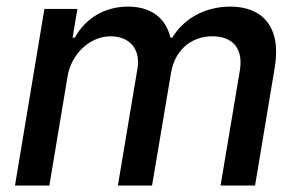

<svg xmlns="http://www.w3.org/2000/svg" viewBox="-20 -573 924 593"><path d="M26.3 0H132.5L188.6 -336.3C200.3 -409.4 260.7 -460.9 321 -460.9C380.3 -460.9 414.1 -421.9 404.8 -362.6L344.1 0H449.6L508.2 -347.7C518.8 -414.1 566.8 -460.9 636 -460.9C692.1 -460.9 732.6 -430 720.9 -355.8L661.2 0H767.8L828.8 -365.8C849.4 -490.4 789.8 -552.6 691.8 -552.6C612.9 -552.6 547.2 -515.3 512.1 -456.7H506.4C492.5 -516.3 447.4 -552.6 375.7 -552.6C303.6 -552.6 244 -516.7 210.9 -456.7H204.2L219.1 -545.5H117.2Z"/></svg>

Font: Magic Ui Pro Medium
Style: Italic
Weight: 500
Italic angle: -9.39999°
Designer: Stefan Endress, Andreas Faust
Version: Version 1.000;FEAKit 1.0